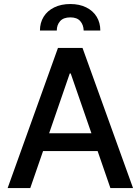

<svg xmlns="http://www.w3.org/2000/svg" viewBox="-20 -949 709 969"><path d="M18.6 0 272.5 -707H396.5L651.4 0H537.1L472.7 -186.5H197.3L132.8 0ZM441.4 -276.4 336.9 -578.1H332L228 -276.4ZM335 -928.7Q380.9 -928.7 415.3 -911.6Q449.7 -894.5 468 -864.3Q486.3 -834 486.3 -794.9H402.3Q401.4 -823.7 385 -842.5Q368.7 -861.3 335 -861.3Q300.3 -861.3 283.4 -842.3Q266.6 -823.2 266.6 -794.9H181.6Q181.6 -834 200.2 -864.3Q218.8 -894.5 253.7 -911.6Q288.6 -928.7 335 -928.7Z"/></svg>

Font: Pretendard Std Medium
Style: Regular
Weight: 500
Designer: Base glyphs from Inter by Rasmus Andersson; Hangeul glyphs from Noto Sans CJK(Source Han Sans) by Jang Soo-young and Kan
Foundry: Kil Hyung-jin
Version: Version 1.309